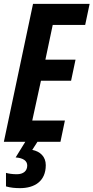

<svg xmlns="http://www.w3.org/2000/svg" viewBox="-22 -734 484 994"><path d="M-2 0H109L59 81C99 84 119 99 119 123C119 151 99 168 65 168C43 168 23 165 9 161V231C33 238 57 240 82 240C156 240 215 205 215 121C215 77 186 50 145 42L172 0H291L314 -110H145L190 -316H346L369 -425H213L251 -605H419L442 -714H149Z"/></svg>

Font: Noto Sans ExtraCondensed
Style: Bold Italic
Weight: 700
Width: 2
Italic angle: -12°
Designer: Monotype Design Team
Foundry: Monotype Imaging Inc.
Version: Version 2.013